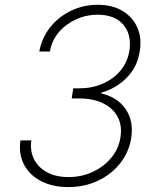

<svg xmlns="http://www.w3.org/2000/svg" viewBox="-20 -757 645 787"><path d="M260.3 9.8Q195.8 9.8 148.4 -14.6Q101.1 -39.1 78.4 -82.5Q55.7 -126 64 -181.6H108.4Q102.5 -137.7 119.9 -103.8Q137.2 -69.8 173.6 -50.5Q210 -31.2 260.7 -31.2Q314.5 -31.2 360.1 -52.5Q405.8 -73.7 436.3 -110.6Q466.8 -147.5 473.6 -193.4Q481.4 -241.2 462.6 -277.3Q443.8 -313.5 402.3 -333.7Q360.8 -354 301.3 -353.5H273.9L280.3 -395H306.2Q356.9 -395 400.6 -413.8Q444.3 -432.6 473.4 -467Q502.4 -501.5 510.3 -548.3Q520.5 -613.3 486.3 -654.8Q452.1 -696.3 380.4 -696.8Q334 -696.8 292 -677.7Q250 -658.7 221.2 -625Q192.4 -591.3 184.6 -545.9H141.1Q151.4 -602.1 185.8 -645.3Q220.2 -688.5 271 -712.9Q321.8 -737.3 380.4 -737.3Q441.4 -737.3 483.2 -711.7Q524.9 -686 543.5 -642.8Q562 -599.6 552.7 -546.4Q543.5 -483.9 500.5 -439.5Q457.5 -395 395.5 -377.4V-374Q462.9 -357.9 495.8 -308.6Q528.8 -259.3 517.6 -189.5Q507.8 -131.8 471.9 -86.9Q436 -42 381.3 -16.1Q326.7 9.8 260.3 9.8Z"/></svg>

Font: Inter Tight ExtraLight
Style: Italic
Weight: 250
Italic angle: -9.39999°
Designer: Rasmus Andersson
Foundry: rsms
Version: Version 3.004